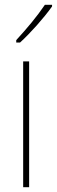

<svg xmlns="http://www.w3.org/2000/svg" viewBox="-20 -784 238 804"><path d="M198 -757V-764H168C135 -715 93 -665 48 -616V-606H64C107 -645 164 -709 198 -757ZM102 0V-527H77V0Z"/></svg>

Font: Noto Sans Armenian Condensed Thin
Style: Regular
Weight: 100
Width: 3
Designer: Monotype Design Team
Foundry: Monotype Imaging Inc.
Version: Version 2.008